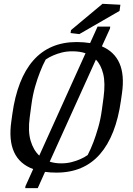

<svg xmlns="http://www.w3.org/2000/svg" viewBox="-20 -891 697 1003"><path d="M275.4 10.7Q259.3 10.7 244.4 9.8Q229.5 8.8 215.3 6.8L177.2 91.8H111.8L112.8 82L153.3 -7.8Q11.2 -60.1 39.1 -256.3L44.4 -294.9Q57.1 -386.7 84.5 -457Q111.8 -527.3 153.6 -575Q195.3 -622.6 252.2 -647Q309.1 -671.4 381.3 -671.4Q399.9 -671.4 417.5 -669.9Q435.1 -668.5 450.7 -666L489.7 -752H555.7L554.7 -742.2L512.2 -648.9Q577.6 -621.1 604.2 -560.3Q630.9 -499.5 617.2 -403.8L611.8 -365.7Q585.9 -181.6 502 -85.4Q418 10.7 275.4 10.7ZM135.3 -278.3Q125.5 -205.6 139.9 -156.2Q154.3 -106.9 185.1 -78.1L426.8 -612.8Q411.1 -618.2 393.8 -620.6Q376.5 -623 357.9 -623Q327.6 -623 302.2 -616.5Q276.9 -609.9 258.3 -601.6Q236.3 -592.3 218.8 -580.1Q202.6 -550.3 188.5 -513.2Q175.8 -481.4 163.3 -438.2Q150.9 -395 144 -343.3ZM521 -382.3Q530.8 -457 519.3 -504.6Q507.8 -552.2 481 -579.6L239.7 -46.4Q267.6 -37.6 298.8 -37.6Q329.1 -37.6 354.5 -44.2Q379.9 -50.8 398.4 -59.1Q420.4 -68.4 438 -81.1Q454.1 -111.8 468.3 -149.4Q480.5 -181.6 492.9 -224.4Q505.4 -267.1 512.2 -317.4ZM351.1 -733.9 515.6 -871.1 608.9 -866.2 604.5 -834 394.5 -712.9 348.6 -718.3Z"/></svg>

Font: Noticia Text
Style: Italic
Weight: 400
Italic angle: -8°
Designer: JM Sole
Foundry: JM Sole
Version: Version 1.003